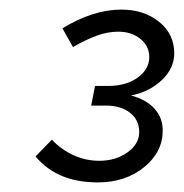

<svg xmlns="http://www.w3.org/2000/svg" viewBox="-20 -725 383 400"><path d="M54 -345ZM319 -453Q319 -408 280 -376.5Q241 -345 184 -345Q142 -345 110 -358Q78 -371 54 -399L88 -434Q108 -413 133.5 -401.5Q159 -390 187 -390Q221 -390 245.5 -407.5Q270 -425 270 -450Q270 -475 251 -490Q232 -505 201 -505H170L178 -546H206Q243 -546 267 -563.5Q291 -581 291 -606Q291 -629 272.5 -644Q254 -659 226 -659Q205 -659 182.5 -651Q160 -643 132 -627L110 -666Q141 -685 172 -695Q203 -705 233 -705Q280 -705 311.5 -679.5Q343 -654 343 -614Q343 -583 317.5 -558.5Q292 -534 253 -526Q284 -518 301.5 -499Q319 -480 319 -453Z"/></svg>

Font: Red Hat Text
Style: Italic
Weight: 400
Italic angle: -12°
Designer: Pentagram / MCKL
Foundry: Pentagram / MCKL
Version: Version 1.005; Red Hat Text Italic